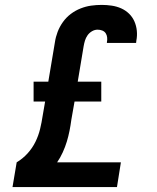

<svg xmlns="http://www.w3.org/2000/svg" viewBox="-20 -763 640 783"><path d="M31 0 48 -101Q73 -116 92.5 -137.5Q112 -159 124.5 -184.5Q137 -210 143.5 -237Q150 -264 154 -291L164 -349H117V-430H177L204 -591Q207 -612 215 -633Q223 -654 236.5 -673Q250 -692 268.5 -706Q287 -720 308.5 -728.5Q330 -737 351.5 -740Q373 -743 395 -743Q415 -743 435.5 -740Q456 -737 474 -729Q492 -721 506 -707.5Q520 -694 528 -676Q536 -658 538 -637.5Q540 -617 536 -597Q536 -594 535.5 -592Q535 -590 535 -588H416Q416 -588 416 -589Q416 -590 416 -591Q418 -600 417 -610Q416 -620 411 -627.5Q406 -635 397 -638.5Q388 -642 378 -642Q366 -642 355 -635.5Q344 -629 337 -619Q330 -609 326.5 -597.5Q323 -586 321 -574L297 -430H393V-349H284L271 -275Q268 -252 263.5 -229.5Q259 -207 252.5 -185.5Q246 -164 236 -142Q226 -120 213 -101H473L457 0Z"/></svg>

Font: Iosevka Etoile Oblique
Style: Bold
Weight: 700
Italic angle: -9°
Designer: Belleve Invis
Foundry: Belleve Invis
Version: Version 15.5.2; ttfautohint (v1.8.4)